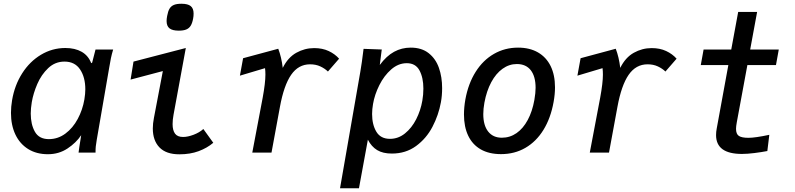

<svg xmlns="http://www.w3.org/2000/svg" viewBox="-20 -814 4240 1024"><path d="M38.5 -212Q38.5 -245 44.5 -280Q58 -359.5 98.2 -422.8Q138.5 -486 198.5 -522Q258.5 -558 328.5 -558Q380 -558 415.5 -537.8Q451 -517.5 466.5 -477L471.5 -480L489.5 -550H583.5Q576 -525 571.5 -503.2Q567 -481.5 562.5 -453.5L496 -68.5Q492 -44.5 490.8 -32.8Q489.5 -21 489.5 0H399Q400.5 -14 403 -29.8Q405.5 -45.5 408 -61L413 -93Q386 -52.5 340 -22Q294 8.5 235.5 8.5Q174.5 8.5 130 -19.2Q85.5 -47 62 -96.8Q38.5 -146.5 38.5 -212ZM430 -283.5Q435 -314.5 435 -337.5Q435 -402 407 -443.8Q379 -485.5 324 -485.5Q274 -485.5 237.2 -450.8Q200.5 -416 179 -366.2Q157.5 -316.5 149.5 -269Q144 -236 144 -208.5Q144 -150.5 166.2 -111.2Q188.5 -72 240.5 -72Q289 -72 328.8 -101.5Q368.5 -131 394.5 -179.5Q420.5 -228 430 -283.5Z M795 -129Q795 -155.5 801 -185.5L848.5 -435L676.5 -389.5L692 -485.5L971 -558L905.5 -202Q900.5 -175.5 900.5 -152Q900.5 -119 913.5 -101.2Q926.5 -83.5 956.5 -83.5Q981 -83.5 1012.2 -95.2Q1043.5 -107 1064.5 -126L1117.5 -52.5Q1084.5 -24.5 1039.5 -7.8Q994.5 9 936.5 9Q866 9 830.5 -27.8Q795 -64.5 795 -129ZM868.5 -702Q868.5 -714 871.5 -729Q876 -754 884.2 -767.8Q892.5 -781.5 907.5 -787.8Q922.5 -794 947.5 -794Q982 -794 997.2 -781.5Q1012.5 -769 1012.5 -742Q1012.5 -727.5 1010 -715Q1005.5 -690.5 997 -676.8Q988.5 -663 973.5 -656.8Q958.5 -650.5 933.5 -650.5Q899.5 -650.5 884 -662.8Q868.5 -675 868.5 -702Z M1381 -293Q1395.5 -372 1395.5 -416Q1395.5 -435 1393.5 -450.5L1259.5 -410.5L1276.5 -503.5L1464 -554Q1481 -510 1488 -452Q1515.5 -507.5 1560.2 -532.5Q1605 -557.5 1655.5 -557.5Q1699.5 -557.5 1733 -541.8Q1766.5 -526 1788.5 -501L1729 -432.5Q1712.5 -448.5 1688.5 -459.8Q1664.5 -471 1633.5 -471Q1571.5 -471 1532.8 -415Q1494 -359 1473 -244L1428 0H1325.5Z M1917 -538 1919 -553.5 2016 -550 2005.5 -467.5Q2041 -515.5 2081.8 -537.8Q2122.5 -560 2170.5 -560Q2229 -560 2266.5 -530.2Q2304 -500.5 2321 -451.8Q2338 -403 2338 -344Q2338 -304 2331.5 -268.5Q2319 -200 2286.5 -137.8Q2254 -75.5 2199 -35.2Q2144 5 2070 5Q2022 5 1991.5 -13.5Q1961 -32 1942 -69L1894.5 190H1793.5L1902 -433Q1910.5 -483 1917 -538ZM2232.5 -277.5Q2238 -309 2238 -341.5Q2238 -400 2217.2 -438.5Q2196.5 -477 2149.5 -477Q2104.5 -477 2066.5 -443.8Q2028.5 -410.5 2003.2 -360Q1978 -309.5 1969.5 -259.5Q1964.5 -231 1964.5 -206Q1964.5 -149.5 1987.2 -111.5Q2010 -73.5 2060 -73.5Q2104 -73.5 2140 -102.5Q2176 -131.5 2199.8 -178.2Q2223.5 -225 2232.5 -277.5Z M2454.5 -203.5Q2454.5 -241.5 2462 -284Q2477.5 -368.5 2516.8 -430.8Q2556 -493 2614.2 -526.5Q2672.5 -560 2743 -560Q2805 -560 2849.2 -534.5Q2893.5 -509 2916.8 -461.5Q2940 -414 2940 -348Q2940 -311.5 2932.5 -270Q2917 -184 2878.5 -121.5Q2840 -59 2782.2 -25.5Q2724.5 8 2652 8Q2588.5 8 2544.2 -17.2Q2500 -42.5 2477.2 -90Q2454.5 -137.5 2454.5 -203.5ZM2830 -281Q2836.5 -319 2836.5 -345.5Q2836.5 -406.5 2810.8 -439.5Q2785 -472.5 2736.5 -472.5Q2695.5 -472.5 2660.2 -447.2Q2625 -422 2600 -375.5Q2575 -329 2563.5 -266.5Q2557.5 -233.5 2557.5 -205.5Q2557.5 -145.5 2583.5 -112.5Q2609.5 -79.5 2656.5 -79.5Q2699.5 -79.5 2734.8 -104Q2770 -128.5 2794.5 -174Q2819 -219.5 2830 -281Z M3181 -293Q3195.5 -372 3195.5 -416Q3195.5 -435 3193.5 -450.5L3059.5 -410.5L3076.5 -503.5L3264 -554Q3281 -510 3288 -452Q3315.5 -507.5 3360.2 -532.5Q3405 -557.5 3455.5 -557.5Q3499.5 -557.5 3533 -541.8Q3566.5 -526 3588.5 -501L3529 -432.5Q3512.5 -448.5 3488.5 -459.8Q3464.5 -471 3433.5 -471Q3371.5 -471 3332.8 -415Q3294 -359 3273 -244L3228 0H3125.5Z M3799 -93.5Q3799 -111 3802.5 -128.5L3864.5 -467H3717.5L3732.5 -550H3880L3917 -750.5H4018L3981 -550H4133.5L4118.5 -467H3966L3909.5 -161.5Q3905.5 -140 3905.5 -127Q3905.5 -99 3920.8 -89Q3936 -79 3972 -79Q4007.5 -79 4083 -95L4072.5 -8.5Q4041.5 -2.5 4003.8 2.2Q3966 7 3937 7Q3799 7 3799 -93.5Z"/></svg>

Font: JuliaMono Medium
Style: Italic
Weight: 500
Italic angle: -9°
Monospace: yes
Designer: cormullion
Foundry: corm
Version: Version 0.054; ttfautohint (v1.8.4)